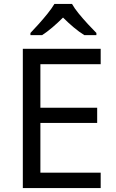

<svg xmlns="http://www.w3.org/2000/svg" viewBox="-20 -964 596 984"><path d="M496 0H97V-714H496V-635H187V-412H478V-334H187V-79H496ZM349 -944Q361 -922 383.5 -894.5Q406 -867 430.5 -840.5Q455 -814 474 -795V-784H412Q386 -800 358 -823.5Q330 -847 303 -874Q276 -847 249 -824Q222 -801 196 -784H136V-795Q155 -815 178.5 -841Q202 -867 224 -894.5Q246 -922 259 -944Z"/></svg>

Font: Noto Sans Gurmukhi
Style: Regular
Weight: 400
Designer: Jelle Bosma - Monotype Design Team
Foundry: Monotype Imaging Inc.
Version: Version 2.003